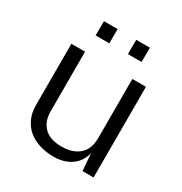

<svg xmlns="http://www.w3.org/2000/svg" viewBox="-165 -816 899 948"><g transform="rotate(30 284.0 -342.0)"><path d="M270 10Q228.5 9.5 192.5 -1.8Q156.5 -13 129.2 -35.2Q102 -57.5 86.8 -90.8Q71.5 -124 71.5 -168V-517H149.5V-175Q149.5 -120.5 182.5 -86.8Q215.5 -53 284 -53Q345 -53 382 -84.8Q419 -116.5 419 -181V-517H496.5V0H433.5L425.5 -98Q416.5 -61 394.2 -37Q372 -13 340.2 -1.2Q308.5 10.5 270 10ZM338.5 -612.5 339 -694H417L416.5 -612.5ZM154.5 -612.5 155 -694H233L232.5 -612.5Z"/></g></svg>

Font: Public Sans Light
Style: Regular
Weight: 300
Designer: The Public Sans Project Authors: Dan O. Williams and USWDS (Libre Franklin designed by Pablo Impallari and Rodrigo Fuenz
Version: Version 1.007